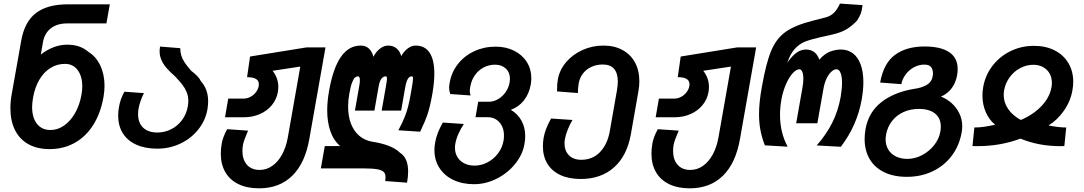

<svg xmlns="http://www.w3.org/2000/svg" viewBox="-20 -814 6040 1070"><path d="M38 -210.5Q38 -249.5 45 -287.5L98.5 -588.5Q117 -692.5 180.2 -741.2Q243.5 -790 360 -790H592L573 -683.5H354Q298 -683.5 263 -656Q228 -628.5 219.5 -579L207.5 -510Q238 -534.5 276.2 -549.8Q314.5 -565 354.5 -565Q391.5 -565 420.5 -555Q449.5 -545 473.5 -524.5Q516 -498 539.2 -448.2Q562.5 -398.5 562.5 -335.5Q562.5 -307.5 557 -274.5Q541 -183.5 499.8 -118Q458.5 -52.5 396.2 -17.8Q334 17 256 17Q187.5 17 138.2 -10.5Q89 -38 63.5 -89.2Q38 -140.5 38 -210.5ZM434 -286Q438.5 -311 438.5 -332.5Q438.5 -389 412.8 -423.5Q387 -458 342 -458Q297.5 -458 260.5 -434.8Q223.5 -411.5 198.8 -368.8Q174 -326 164 -269Q159 -239 159 -217.5Q159 -158.5 186 -124Q213 -89.5 261.5 -89.5Q302 -89.5 337.8 -114.8Q373.5 -140 398.8 -184.5Q424 -229 434 -286Z M638.5 -169.5Q638.5 -193 643 -217.5Q650.5 -262.5 673.5 -303L782 -295Q760 -250.5 752.5 -211Q749.5 -194 749.5 -178Q749.5 -129 778 -102.2Q806.5 -75.5 857 -75.5Q898 -75.5 934 -93.8Q970 -112 994.5 -145Q1019 -178 1026.5 -220.5Q1029.5 -236.5 1029.5 -251Q1029.5 -278.5 1020 -301.2Q1010.5 -324 996 -342.5Q981.5 -361 956 -388Q927.5 -413 909.5 -433.5Q891.5 -454 880.5 -477.5Q869.5 -501 869.5 -528.5Q869.5 -539.5 872 -554.5L984.5 -545.5Q985 -522 990.5 -504Q996 -486 1008.5 -466.8Q1021 -447.5 1045.5 -419.5Q1089.5 -386 1099.5 -361.5Q1140 -316.5 1140 -249Q1140 -229.5 1136 -204.5Q1125 -142.5 1085.2 -92.5Q1045.5 -42.5 985.5 -14Q925.5 14.5 856.5 14.5Q788.5 14.5 739.5 -7.8Q690.5 -30 664.5 -71.5Q638.5 -113 638.5 -169.5Z M1210.5 42.5Q1210.5 15 1215.5 -13Q1218 -30 1226 -51.5Q1234 -73 1246 -94L1362.5 -86Q1338.5 -31 1334 -7Q1331 11 1331 27.5Q1331 75.5 1356.2 104.2Q1381.5 133 1427 133Q1465.5 133 1497.8 110.2Q1530 87.5 1552 47Q1574 6.5 1583.5 -45.5L1653.5 -443L1499 -419.5Q1531 -379.5 1531 -329.5Q1531 -317.5 1528.5 -301.5Q1521.5 -260 1495 -228Q1468.5 -196 1428 -178.2Q1387.5 -160.5 1339 -160.5H1234L1252 -264.5H1338Q1359 -264.5 1378.5 -275.8Q1398 -287 1410.2 -305.8Q1422.5 -324.5 1422.5 -345Q1422.5 -384 1357 -384L1373.5 -499L1689 -550H1794L1704 -40.5Q1680.5 95 1609 165.2Q1537.5 235.5 1424 235.5Q1357 235.5 1309 212.2Q1261 189 1235.8 145.5Q1210.5 102 1210.5 42.5Z M2128.5 174Q2128.5 155 2119 144.8Q2109.5 134.5 2083.5 129.5Q2057.5 124.5 2007.5 124.5H1768L1790 0H1875.5Q1837.5 -33.5 1820.5 -84.8Q1803.5 -136 1803.5 -198.5Q1803.5 -250 1814 -308Q1836 -434 1879.8 -497Q1923.5 -560 1990.5 -560Q2018 -560 2035.8 -543.5Q2053.5 -527 2061 -497.5Q2076 -526.5 2097.8 -543.2Q2119.5 -560 2143 -560Q2171 -560 2189.8 -544.5Q2208.5 -529 2216 -501.5Q2232 -529 2253 -544.5Q2274 -560 2296 -560Q2348 -560 2374.2 -520.2Q2400.5 -480.5 2400.5 -404Q2400.5 -353.5 2389.5 -291Q2377 -221 2363.5 -180Q2350 -139 2321.5 -80L2200 -88Q2222 -129.5 2234 -158.5Q2246 -187.5 2254.2 -219.5Q2262.5 -251.5 2271.5 -304.5Q2281.5 -358.5 2281.5 -377Q2281.5 -385 2279.8 -386.8Q2278 -388.5 2273.5 -388.5Q2249 -388.5 2238.5 -328.5L2215.5 -197.5H2107L2131.5 -337.5Q2136.5 -364.5 2136.5 -376Q2136.5 -384 2134.8 -386.2Q2133 -388.5 2129.5 -388.5Q2116.5 -388.5 2106 -376Q2095.5 -363.5 2089.5 -328.5L2066.5 -197.5H1958L1982.5 -337.5Q1985.5 -353 1985.5 -367.5Q1985.5 -388.5 1975.5 -388.5Q1966.5 -388.5 1958.8 -382.5Q1951 -376.5 1942.5 -355Q1934 -333.5 1926.5 -291Q1920 -254 1920 -219.5Q1920 -165.5 1936.2 -124Q1952.5 -82.5 1982 -57.5Q2011.5 -32.5 2051 -25Q2165 -7.5 2209.5 37.5Q2254.5 66 2254.5 142Q2254.5 169 2248.5 204L2127 195Q2128.5 184 2128.5 174Z M2401 22Q2401 3 2405 -20Q2414.5 -73.5 2448 -131L2565 -123Q2547 -96 2534.5 -67.5Q2522 -39 2517.5 -13Q2515.5 -2.5 2515.5 10Q2515.5 39.5 2529.5 62Q2543.5 84.5 2568.2 96.8Q2593 109 2625 109Q2662 109 2696.5 91Q2731 73 2755 41.5Q2779 10 2786 -29Q2788.5 -41.5 2788.5 -58.5Q2788.5 -104 2763.2 -132.5Q2738 -161 2696 -161H2630L2645 -247H2704Q2730.5 -247 2755.2 -261.2Q2780 -275.5 2797.5 -300.2Q2815 -325 2820 -354.5Q2822 -368.5 2822 -374Q2822 -410 2799 -431.8Q2776 -453.5 2739.5 -453.5Q2704.5 -453.5 2675.5 -438.2Q2646.5 -423 2627 -395.5Q2607.5 -368 2601 -332Q2598 -315.5 2598 -307Q2598 -297 2602.5 -282L2489 -290Q2483 -309 2483 -325Q2483 -336.5 2486 -353Q2496 -411.5 2532 -457.2Q2568 -503 2622.8 -528.5Q2677.5 -554 2742 -554Q2800 -554 2845.2 -531.2Q2890.5 -508.5 2915.8 -468.5Q2941 -428.5 2941 -378.5Q2941 -361.5 2938 -343.5Q2928.5 -291 2900 -254.8Q2871.5 -218.5 2827 -202Q2866 -178.5 2886.5 -141Q2907 -103.5 2907 -55.5Q2907 -33.5 2902.5 -10Q2892 49 2850.2 100.2Q2808.5 151.5 2747.5 182Q2686.5 212.5 2622 212.5Q2556 212.5 2506 188.5Q2456 164.5 2428.5 121.2Q2401 78 2401 22Z M3005.5 0.5Q3005.5 -23 3010 -48.5Q3018.5 -95.5 3051 -153.5L3170.5 -145.5Q3156.5 -122.5 3144.8 -94Q3133 -65.5 3128.5 -40.5Q3126 -26.5 3126 -15Q3126 26 3150.5 51.2Q3175 76.5 3219.5 76.5Q3282 76.5 3323.5 33.8Q3365 -9 3378 -81.5L3418.5 -312Q3423 -338.5 3423 -360Q3423 -406.5 3402 -430.5Q3381 -454.5 3339.5 -454.5Q3304 -454.5 3275.5 -441.2Q3247 -428 3229 -404.5Q3211 -381 3205.5 -352Q3200.5 -323 3200.5 -295.5L3084.5 -304.5V-315.5Q3084.5 -348.5 3089 -372Q3098.5 -425 3135.2 -468Q3172 -511 3226.8 -535.5Q3281.5 -560 3342.5 -560Q3404 -560 3449.2 -535.2Q3494.5 -510.5 3518.8 -465.8Q3543 -421 3543 -361.5Q3543 -334 3538 -306L3495.5 -64.5Q3474 55 3401.5 119.2Q3329 183.5 3216 183.5Q3150.5 183.5 3103 161.5Q3055.5 139.5 3030.5 98.2Q3005.5 57 3005.5 0.5Z M3610.5 42.5Q3610.5 15 3615.5 -13Q3618 -30 3626 -51.5Q3634 -73 3646 -94L3762.5 -86Q3738.5 -31 3734 -7Q3731 11 3731 27.5Q3731 75.5 3756.2 104.2Q3781.5 133 3827 133Q3865.5 133 3897.8 110.2Q3930 87.5 3952 47Q3974 6.5 3983.5 -45.5L4053.5 -443L3899 -419.5Q3931 -379.5 3931 -329.5Q3931 -317.5 3928.5 -301.5Q3921.5 -260 3895 -228Q3868.5 -196 3828 -178.2Q3787.5 -160.5 3739 -160.5H3634L3652 -264.5H3738Q3759 -264.5 3778.5 -275.8Q3798 -287 3810.2 -305.8Q3822.5 -324.5 3822.5 -345Q3822.5 -384 3757 -384L3773.5 -499L4089 -550H4194L4104 -40.5Q4080.5 95 4009 165.2Q3937.5 235.5 3824 235.5Q3757 235.5 3709 212.2Q3661 189 3635.8 145.5Q3610.5 102 3610.5 42.5Z M4210 -177Q4210 -243 4225.5 -328Q4249 -462.5 4277.8 -531.2Q4306.5 -600 4359 -637Q4411.5 -674 4512.5 -699.5L4579.5 -716.5Q4610.5 -724.5 4629.5 -744.8Q4648.5 -765 4661 -794L4787 -785.5Q4783 -754.5 4777 -738.2Q4771 -722 4756 -699Q4730 -671 4699 -651.8Q4668 -632.5 4614.5 -620.5L4547.5 -605.5Q4495.5 -593.5 4465.2 -581.5Q4435 -569.5 4409.8 -542Q4384.5 -514.5 4367.5 -464.5Q4393 -501 4418 -519.5Q4443 -538 4472 -538Q4496 -538 4515.8 -525Q4535.5 -512 4546 -481.5Q4576.5 -516 4607.2 -527Q4638 -538 4667 -538Q4704.5 -538 4732.8 -517Q4761 -496 4776.2 -455Q4791.5 -414 4791.5 -356Q4791.5 -313.5 4782.5 -261Q4769.5 -188 4741 -122.8Q4712.5 -57.5 4666 4L4531.5 -3.5Q4585.5 -65 4618.2 -130.5Q4651 -196 4665 -274Q4672.5 -320 4672.5 -352.5Q4672.5 -388.5 4664.2 -408.2Q4656 -428 4642 -428Q4627.5 -428 4612.8 -414.2Q4598 -400.5 4586.2 -375.8Q4574.5 -351 4569 -319L4535 -127H4417L4452.5 -328Q4457 -355 4457 -375.5Q4457 -400.5 4451 -414.2Q4445 -428 4434.5 -428Q4418.5 -428 4398.5 -406.8Q4378.5 -385.5 4361 -346.5Q4343.5 -307.5 4334.5 -258Q4327 -215.5 4327 -174Q4327 -75 4369.5 3.5L4242.5 -4Q4226.5 -45 4218.2 -87Q4210 -129 4210 -177Z M4798.5 -39Q4798.5 -66.5 4803.5 -94.5Q4820 -188 4890.8 -243.8Q4961.5 -299.5 5070 -318Q5116.5 -324 5144.5 -340.8Q5172.5 -357.5 5178 -389.5Q5179.5 -400 5179.5 -405.5Q5179.5 -425.5 5169 -439.8Q5158.5 -454 5131.5 -454Q5100 -454 5072.2 -438.5Q5044.5 -423 5026.2 -397.8Q5008 -372.5 5003 -345L4885 -354Q4904 -461 4967.5 -508Q5031 -555 5132.5 -555Q5222.5 -555 5269.8 -523.2Q5317 -491.5 5317 -429.5Q5317 -413.5 5314 -395.5Q5307 -354.5 5284.8 -323.8Q5262.5 -293 5224 -275.5Q5256 -263.5 5283 -239.5Q5310 -215.5 5326.2 -182.2Q5342.5 -149 5342.5 -110Q5342.5 -94 5339.5 -77.5Q5326.5 -2.5 5284.2 53.8Q5242 110 5177.2 140.8Q5112.5 171.5 5033.5 171.5Q4960.5 171.5 4907.5 145.8Q4854.5 120 4826.5 72.5Q4798.5 25 4798.5 -39ZM5220.5 -80.5Q5223 -93 5223 -108.5Q5223 -155.5 5191 -181.2Q5159 -207 5100 -207Q5053 -207 5014.5 -189.2Q4976 -171.5 4950.8 -139Q4925.5 -106.5 4918 -63.5Q4915.5 -48.5 4915.5 -37.5Q4915.5 -5 4930.5 19.8Q4945.5 44.5 4973 58Q5000.5 71.5 5037 71.5Q5078.5 71.5 5118.2 50.8Q5158 30 5185.8 -5Q5213.5 -40 5220.5 -80.5Z M5526 -119Q5493.5 -144.5 5474.2 -187.8Q5455 -231 5455 -282Q5455 -302.5 5459 -327.5Q5470.5 -394.5 5510.8 -447Q5551 -499.5 5611.5 -529Q5672 -558.5 5742.5 -558.5Q5808 -558.5 5857.5 -533.2Q5907 -508 5934 -462.5Q5961 -417 5961 -358Q5961 -335.5 5956.5 -310.5Q5946 -250 5909 -197Q5872 -144 5823 -115Q5879.5 -103.5 5922 -103.5L5911.5 0Q5903.5 0.5 5888.5 0.5Q5768 0.5 5667 -41.5Q5555.5 0.5 5426 0.5Q5408.5 0.5 5399.5 0L5410 -103.5Q5437.5 -103.5 5464.8 -107.5Q5492 -111.5 5526 -119ZM5573.5 -285.5Q5573.5 -243 5598.2 -206.8Q5623 -170.5 5669 -145.5Q5738.5 -175 5784 -222.8Q5829.5 -270.5 5840 -328.5Q5842 -339 5842 -352.5Q5842 -382 5829 -404.8Q5816 -427.5 5792.8 -440.2Q5769.5 -453 5739 -453Q5700.5 -453 5665.5 -434.5Q5630.5 -416 5606.8 -383.5Q5583 -351 5576 -311.5Q5573.5 -296.5 5573.5 -285.5Z"/></svg>

Font: JuliaMono
Style: Bold Italic
Weight: 700
Italic angle: -9°
Monospace: yes
Designer: cormullion
Foundry: corm
Version: Version 0.057; ttfautohint (v1.8.4)